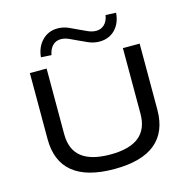

<svg xmlns="http://www.w3.org/2000/svg" viewBox="-131 -1060 1182 1196"><g transform="rotate(-15 460.5 -461.5)"><path d="M461 9Q284 9 195 -63.5Q106 -136 106 -279V-705H214V-282Q214 -182 275.5 -133.5Q337 -85 460 -85Q584 -85 645 -134Q706 -183 706 -282V-705H814V-279Q814 -136 725.5 -63.5Q637 9 461 9ZM265 -778 198 -782Q204 -847 244 -888Q284 -929 344 -929Q381 -929 414 -914Q447 -899 474 -886Q498 -874 524 -863Q550 -852 574 -852Q606 -852 627.5 -873Q649 -894 655 -932L722 -929Q717 -862 677.5 -822Q638 -782 577 -782Q540 -782 506 -797Q472 -812 447 -824Q423 -836 396.5 -847.5Q370 -859 346 -859Q314 -859 293 -837.5Q272 -816 265 -778Z"/></g></svg>

Font: Nunito Sans 10pt Expanded Medium
Style: Regular
Weight: 500
Width: 7
Designer: Vernon Adams
Foundry: Vernon Adams
Version: Version 3.101;gftools[0.9.27]